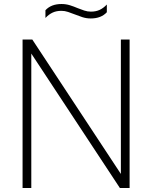

<svg xmlns="http://www.w3.org/2000/svg" viewBox="-20 -937 758 957"><path d="M92.5 0V-740H141L582.5 -70V-740H626V0H577.5L136 -670V0ZM432.5 -845Q410.5 -845 390.5 -851.5Q370.5 -858 352 -865.5Q335.5 -872 319.2 -877.5Q303 -883 286 -883Q261 -883 242.2 -874.2Q223.5 -865.5 206.5 -847.5V-886Q235 -917 286.5 -917Q308.5 -917 328.5 -910.8Q348.5 -904.5 367 -896.5Q383.5 -890 399.8 -884.5Q416 -879 433 -879Q458 -879 476.8 -887.8Q495.5 -896.5 512.5 -914.5V-876Q484 -845 432.5 -845Z"/></svg>

Font: Encode Sans XLt
Style: Regular
Weight: 200
Designer: Multiple Designers
Foundry: Impallari Type
Version: Version 3.002; ttfautohint (v1.8.3) -l 8 -r 50 -G 200 -x 14 